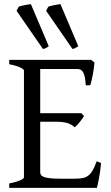

<svg xmlns="http://www.w3.org/2000/svg" viewBox="-20 -903 536 923"><path d="M465.8 -119.1Q461.9 -77.1 455.8 -45.7Q449.7 -14.2 445.8 0H24.4V-21Q57.6 -27.8 76.4 -35.9Q95.2 -43.9 95.2 -50.8V-564Q95.2 -569.8 77.4 -578.6Q59.6 -587.4 24.4 -594.2V-615.2H418L434.1 -603Q433.1 -590.3 431.2 -575.2Q429.2 -560.1 426.3 -544.9Q423.3 -529.8 420.2 -516.1Q417 -502.4 414.1 -493.2H392.1Q391.1 -515.6 387.9 -530.8Q384.8 -545.9 379.9 -554.9Q375 -564 367.9 -567.6Q360.8 -571.3 352.1 -571.3H173.3V-358.9H371.1L383.8 -345.2Q379.9 -338.4 374.3 -330.6Q368.7 -322.8 362.5 -315.2Q356.4 -307.6 350.3 -301.3Q344.2 -294.9 338.9 -291Q331.5 -298.3 323 -303.2Q314.5 -308.1 303.5 -311.5Q292.5 -314.9 277.6 -316.4Q262.7 -317.9 242.2 -317.9H173.3V-75.2Q173.3 -67.9 176.8 -62.3Q180.2 -56.6 190.9 -52.5Q201.7 -48.3 221.2 -46.1Q240.7 -43.9 272.9 -43.9H335.9Q358.4 -43.9 374.3 -46.4Q390.1 -48.8 402.3 -57.4Q414.6 -65.9 424.6 -82.5Q434.6 -99.1 444.8 -127.9ZM59.6 -851.1 70.3 -871.1Q75.7 -873 83 -874.8Q90.3 -876.5 98.4 -878.2Q106.4 -879.9 114.5 -881.1Q122.6 -882.3 128.4 -883.3L214.4 -680.7Q205.6 -674.8 200.7 -672.1Q195.8 -669.4 186.5 -667.5ZM201.7 -851.1 212.4 -871.1Q217.3 -873 224.9 -874.8Q232.4 -876.5 240.5 -878.2Q248.5 -879.9 256.6 -881.1Q264.6 -882.3 270.5 -883.3L356.4 -680.7Q346.7 -674.8 341.8 -672.1Q336.9 -669.4 328.6 -667.5Z"/></svg>

Font: Noto Serif Devanagari
Style: Bold
Weight: 700
Designer: Monotype Design Team
Foundry: Monotype Imaging Inc.
Version: Version 1.01